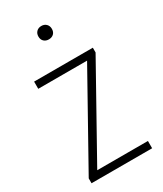

<svg xmlns="http://www.w3.org/2000/svg" viewBox="-189 -818 753 889"><g transform="rotate(-30 187.5 -373.5)"><path d="M26.5 0V-26L292.5 -502H31.5V-540.5H345.5V-515L79.5 -39H350.5V0ZM189 -675.5Q173 -675.5 163 -685Q153 -694.5 153 -711Q153 -727 163 -737Q173 -747 189 -747Q205 -747 215 -737Q225 -727 225 -711Q225 -694.5 215 -685Q205 -675.5 189 -675.5Z"/></g></svg>

Font: Encode Sans Condensed ExtraLight
Style: Regular
Weight: 200
Width: 3
Designer: Multiple Designers
Foundry: Impallari Type
Version: Version 3.000; ttfautohint (v1.8.3) -l 8 -r 50 -G 200 -x 14 